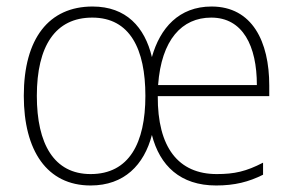

<svg xmlns="http://www.w3.org/2000/svg" viewBox="-20 -559 901 589"><path d="M629 -539C529 -539 471 -473 446 -384C424 -476 367 -539 264 -539C130 -539 53 -441 53 -265C53 -97 124 10 258 10C361 10 422 -53 446 -145C470 -51 533 10 643 10C700 10 743 -1 787 -23V-60C735 -33 699 -25 645 -25C527 -25 463 -107 464 -264H806V-297C806 -431 754 -539 629 -539ZM628 -505C725 -505 768 -418 768 -298H465C475 -437 538 -505 628 -505ZM263 -505C379 -505 426 -408 426 -265C426 -120 376 -25 258 -25C146 -25 93 -117 93 -265C93 -418 150 -505 263 -505Z"/></svg>

Font: Noto Sans Devanagari UI SemiCondensed ExtraLight
Style: Regular
Weight: 200
Width: 4
Designer: Jelle Bosma - Monotype Design Team
Foundry: Monotype Imaging Inc.
Version: Version 2.004